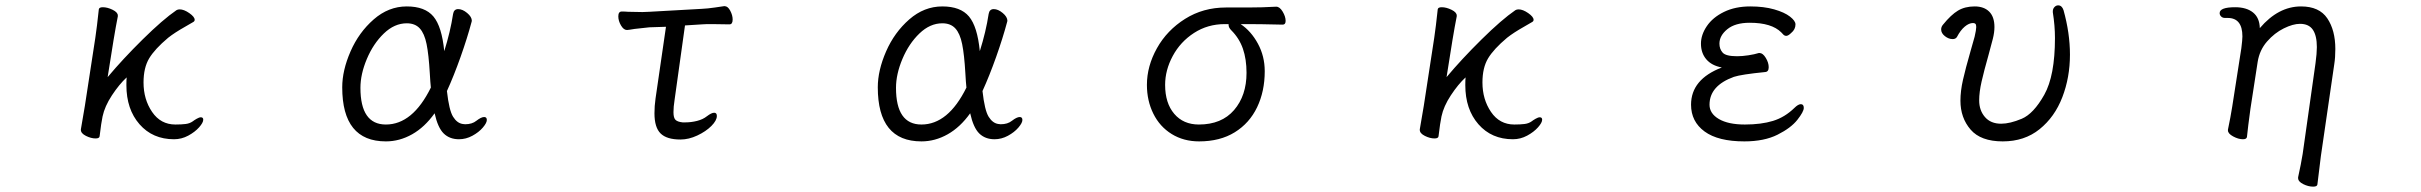

<svg xmlns="http://www.w3.org/2000/svg" viewBox="-20 -510 9040 717"><path d="M297 -115 336 -369Q342 -409 349 -475Q350 -483 364 -483Q381 -483 400.5 -473.5Q420 -464 420 -452V-449Q413 -414 404 -360L382 -222Q438 -289 513 -363Q588 -437 639 -472Q644 -475 651 -475Q667 -475 687 -461Q707 -447 707 -436Q707 -431 702 -428L671 -410Q632 -388 608 -369Q558 -327 537 -292Q516 -257 516 -202Q516 -139 548 -92Q580 -45 635 -45Q658 -45 673.5 -47Q689 -49 700 -57Q705 -61 714.5 -66.5Q724 -72 730 -72Q739 -72 739 -63Q739 -52 723.5 -34.5Q708 -17 683 -3.5Q658 10 630 10Q550 10 501 -46Q452 -102 452 -192Q452 -211 453 -221Q425 -195 398 -154Q371 -113 363 -75Q358 -52 352 -1Q351 7 337 7Q320 7 301 -2.5Q282 -12 282 -25V-27Z M1421 18Q1258 18 1258 -184Q1258 -247 1289 -318Q1320 -389 1375.5 -437.5Q1431 -486 1499 -486Q1567 -486 1598.5 -448.5Q1630 -411 1639 -319Q1662 -392 1672 -458Q1675 -476 1691 -476Q1707 -476 1724.5 -461.5Q1742 -447 1742 -432L1741 -428Q1725 -368 1700 -297.5Q1675 -227 1649 -170Q1657 -98 1672 -74Q1687 -50 1708 -47L1717 -46Q1743 -46 1759 -59Q1777 -73 1788 -73Q1798 -73 1798 -62Q1798 -51 1783 -33.5Q1768 -16 1744 -3Q1720 10 1694 10Q1659 10 1637 -11.5Q1615 -33 1603 -87Q1566 -35 1519 -8.5Q1472 18 1421 18ZM1421 -45Q1521 -45 1589 -183Q1587 -201 1585 -237Q1581 -306 1573 -345.5Q1565 -385 1547.5 -404Q1530 -423 1499 -423Q1453 -423 1413.5 -385Q1374 -347 1350 -290Q1326 -233 1326 -182Q1326 -45 1421 -45Z M2620 -76Q2637 -89 2647 -89Q2657 -89 2657 -77Q2657 -60 2636.5 -39.5Q2616 -19 2584 -4Q2552 11 2521 11Q2470 11 2447 -11.5Q2424 -34 2424 -87Q2424 -114 2428 -142L2467 -410L2405 -408Q2403 -408 2350 -402Q2326 -398 2322 -398H2321Q2309 -398 2299 -415Q2289 -432 2289 -449Q2289 -467 2302 -467Q2315 -467 2325 -466L2379 -465L2405 -466L2601 -477Q2623 -478 2650 -482Q2677 -486 2684 -487H2686Q2698 -487 2707 -470Q2716 -453 2716 -437Q2716 -419 2704 -419L2639 -420Q2612 -420 2601 -419L2538 -415L2499 -136Q2495 -111 2495 -91Q2495 -70 2502.5 -62.5Q2510 -55 2529 -53H2540Q2561 -53 2583 -58.5Q2605 -64 2620 -76Z M3421 18Q3258 18 3258 -184Q3258 -247 3289 -318Q3320 -389 3375.5 -437.5Q3431 -486 3499 -486Q3567 -486 3598.5 -448.5Q3630 -411 3639 -319Q3662 -392 3672 -458Q3675 -476 3691 -476Q3707 -476 3724.5 -461.5Q3742 -447 3742 -432L3741 -428Q3725 -368 3700 -297.5Q3675 -227 3649 -170Q3657 -98 3672 -74Q3687 -50 3708 -47L3717 -46Q3743 -46 3759 -59Q3777 -73 3788 -73Q3798 -73 3798 -62Q3798 -51 3783 -33.5Q3768 -16 3744 -3Q3720 10 3694 10Q3659 10 3637 -11.5Q3615 -33 3603 -87Q3566 -35 3519 -8.5Q3472 18 3421 18ZM3421 -45Q3521 -45 3589 -183Q3587 -201 3585 -237Q3581 -306 3573 -345.5Q3565 -385 3547.5 -404Q3530 -423 3499 -423Q3453 -423 3413.5 -385Q3374 -347 3350 -290Q3326 -233 3326 -182Q3326 -45 3421 -45Z M4781 -432Q4781 -418 4770 -418Q4682 -420 4644 -420H4613Q4652 -394 4677.5 -347Q4703 -300 4703 -244Q4703 -169 4674.5 -109.5Q4646 -50 4591 -16Q4536 18 4458 18Q4400 18 4355.5 -9.5Q4311 -37 4287 -85.5Q4263 -134 4263 -193Q4263 -263 4300.5 -330Q4338 -397 4405.5 -439.5Q4473 -482 4558 -482H4640Q4694 -482 4745 -485H4746Q4759 -485 4770 -466.5Q4781 -448 4781 -432ZM4457 -45Q4542 -45 4588.5 -99Q4635 -153 4635 -238Q4635 -289 4621.5 -328Q4608 -367 4578 -397Q4568 -407 4568 -417V-420H4554Q4490 -420 4439 -387Q4388 -354 4359.5 -301Q4331 -248 4331 -193Q4331 -125 4365 -85Q4399 -45 4457 -45Z M5297 -115 5336 -369Q5342 -409 5349 -475Q5350 -483 5364 -483Q5381 -483 5400.5 -473.5Q5420 -464 5420 -452V-449Q5413 -414 5404 -360L5382 -222Q5438 -289 5513 -363Q5588 -437 5639 -472Q5644 -475 5651 -475Q5667 -475 5687 -461Q5707 -447 5707 -436Q5707 -431 5702 -428L5671 -410Q5632 -388 5608 -369Q5558 -327 5537 -292Q5516 -257 5516 -202Q5516 -139 5548 -92Q5580 -45 5635 -45Q5658 -45 5673.5 -47Q5689 -49 5700 -57Q5705 -61 5714.5 -66.5Q5724 -72 5730 -72Q5739 -72 5739 -63Q5739 -52 5723.5 -34.5Q5708 -17 5683 -3.5Q5658 10 5630 10Q5550 10 5501 -46Q5452 -102 5452 -192Q5452 -211 5453 -221Q5425 -195 5398 -154Q5371 -113 5363 -75Q5358 -52 5352 -1Q5351 7 5337 7Q5320 7 5301 -2.5Q5282 -12 5282 -25V-27Z M6585 -259Q6585 -242 6572 -241Q6482 -232 6455 -223Q6364 -190 6364 -119Q6364 -86 6399 -65.5Q6434 -45 6496 -45Q6557 -45 6601 -58.5Q6645 -72 6681 -107Q6695 -121 6705 -121Q6716 -121 6716 -107Q6716 -93 6692 -62.5Q6668 -32 6618 -7Q6568 18 6494 18Q6396 18 6345.5 -19Q6295 -56 6295 -119Q6295 -214 6410 -258Q6372 -265 6352 -288.5Q6332 -312 6332 -347Q6332 -380 6354 -412.5Q6376 -445 6418 -465.5Q6460 -486 6516 -486Q6567 -486 6605.5 -475Q6644 -464 6664.5 -448Q6685 -432 6685 -419Q6685 -400 6669 -387Q6658 -376 6650 -376Q6645 -376 6640.5 -380Q6636 -384 6632 -389Q6596 -425 6514 -425Q6460 -425 6430.5 -401Q6401 -377 6401 -347Q6401 -327 6413 -313.5Q6425 -300 6467 -300Q6486 -300 6509 -303.5Q6532 -307 6548 -312H6551Q6563 -312 6574 -294Q6585 -276 6585 -259Z M7666 -490Q7680 -490 7686 -472Q7710 -386 7710 -306Q7710 -221 7681.5 -147Q7653 -73 7596.5 -27.5Q7540 18 7459 18Q7377 18 7339 -26Q7301 -70 7301 -134Q7301 -170 7310.5 -212Q7320 -254 7339 -320Q7347 -347 7354 -373Q7360 -399 7360 -409Q7360 -418 7357 -421Q7354 -424 7348 -424Q7333 -424 7317 -410.5Q7301 -397 7288 -372Q7283 -364 7272 -364Q7257 -364 7243 -375Q7229 -386 7229 -400Q7229 -410 7236 -418Q7266 -455 7292 -470.5Q7318 -486 7354 -486Q7389 -486 7408.5 -466.5Q7428 -447 7428 -409Q7428 -389 7422 -365L7406 -305Q7389 -245 7380 -205.5Q7371 -166 7371 -135Q7371 -98 7392.5 -73Q7414 -48 7453 -48Q7486 -48 7530 -66.5Q7574 -85 7614 -156Q7654 -227 7654 -368Q7654 -414 7646 -464V-468Q7646 -477 7652 -483.5Q7658 -490 7666 -490Z M8618 187Q8600 187 8581 177.5Q8562 168 8562 155V152Q8573 102 8579 65L8627 -274Q8632 -311 8632 -334Q8632 -377 8617 -399Q8602 -421 8569 -421Q8543 -421 8508.5 -404Q8474 -387 8446 -355Q8418 -323 8411 -279L8384 -104Q8383 -97 8376 -43L8371 1Q8370 10 8356 10Q8339 10 8319.5 -0.5Q8300 -11 8300 -23V-26Q8310 -74 8316 -112L8350 -330Q8354 -362 8354 -374Q8354 -443 8299 -443H8289Q8280 -443 8274.5 -448.5Q8269 -454 8269 -461Q8269 -483 8327 -483Q8369 -483 8393.5 -463.5Q8418 -444 8419 -405Q8488 -486 8573 -486Q8641 -486 8671 -441.5Q8701 -397 8701 -327Q8701 -295 8697 -270L8647 73L8634 179Q8633 187 8618 187Z"/></svg>

Font: Iansui 0.93
Style: Regular
Weight: 400
Designer: But Ko / Fontworks Inc.
Foundry: zi-hi.com / Fontworks Inc.
Version: Version 0.931